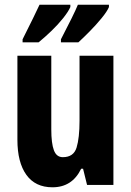

<svg xmlns="http://www.w3.org/2000/svg" viewBox="-20 -879 558 816"><path d="M462 -642V-93H350L333 -162H325Q287 -83 203 -83Q130 -83 92 -136Q54 -189 54 -285V-642H198V-329Q198 -270 209 -240.5Q220 -211 247 -211Q293 -211 305.5 -252Q318 -293 318 -366V-642ZM443 -849Q435 -830 412 -802Q389 -774 362 -746.5Q335 -719 313 -699H239V-712Q265 -762 284 -800.5Q303 -839 311 -859H443ZM279 -849Q270 -829 248.5 -802Q227 -775 199 -748Q171 -721 144 -699H76V-712Q102 -763 120.5 -801.5Q139 -840 148 -859H279Z"/></svg>

Font: Noto Sans Kannada UI ExtraCondensed ExtraBold
Style: Regular
Weight: 800
Width: 2
Designer: Jelle Bosma - Monotype Design Team
Foundry: Monotype Imaging Inc.
Version: Version 2.005; ttfautohint (v1.8.4.7-5d5b)